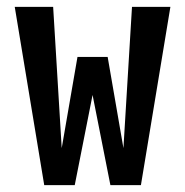

<svg xmlns="http://www.w3.org/2000/svg" viewBox="-20 -540 540 560"><path d="M109 0 23 -520H135L160 -108L206 -374H294L340 -108L365 -520H477L391 0H302L250 -263L198 0Z"/></svg>

Font: Iosevka SS18
Style: Bold
Weight: 700
Monospace: yes
Designer: Belleve Invis
Foundry: Belleve Invis
Version: Version 25.1.1; ttfautohint (v1.8.4)